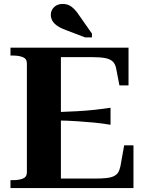

<svg xmlns="http://www.w3.org/2000/svg" viewBox="-20 -951 734 971"><path d="M655 -216V0H33V-40H47Q76 -40 96 -48Q116 -56 116 -80V-630Q116 -654 95.5 -662Q75 -670 47 -670H33V-710H630V-519H584L568 -602Q564 -626 551 -639Q538 -652 513 -657Q488 -662 448 -662H288V-48H460Q494 -48 517.5 -50.5Q541 -53 555.5 -60Q570 -67 577.5 -79Q585 -91 589 -110L608 -216ZM267 -384Q322 -386 368.5 -388.5Q415 -391 456.5 -395.5Q498 -400 539 -406V-320Q498 -327 456.5 -331Q415 -335 368.5 -338Q322 -341 267 -342ZM382 -871Q369 -891 356 -904.5Q343 -918 329 -924.5Q315 -931 296 -931Q270 -931 253.5 -915Q237 -899 237 -876Q237 -859 245.5 -845Q254 -831 271 -819.5Q288 -808 313 -799L410 -762H445V-781Z"/></svg>

Font: Roboto Serif 120pt Expanded SemiBold
Style: Regular
Weight: 600
Width: 7
Designer: Greg Gazdowicz
Foundry: Commercial Type
Version: Version 1.008